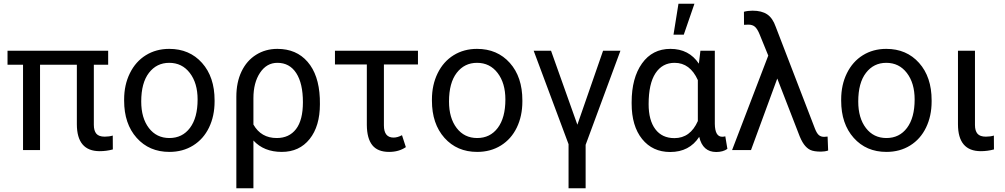

<svg xmlns="http://www.w3.org/2000/svg" viewBox="-20 -798 5343 1021"><path d="M555.2 -453.6H479V-134.3Q479 -103 492.2 -87.2Q505.4 -71.3 537.1 -71.3Q560.5 -71.3 579.6 -77.1L580.1 -3.4Q545.9 5.9 510.3 5.9Q388.7 5.9 388.7 -137.7V-453.6H192.9V0H102.5V-453.6H20V-528.3H555.2Z M640.1 -269Q640.1 -346.7 670.7 -408.7Q701.2 -470.7 755.6 -504.4Q810.1 -538.1 879.9 -538.1Q987.8 -538.1 1054.4 -463.4Q1121.1 -388.7 1121.1 -264.6V-258.3Q1121.1 -181.2 1091.6 -119.9Q1062 -58.6 1007.1 -24.4Q952.1 9.8 880.9 9.8Q773.4 9.8 706.8 -64.9Q640.1 -139.6 640.1 -262.7ZM731 -258.3Q731 -170.4 771.7 -117.2Q812.5 -64 880.9 -64Q949.7 -64 990.2 -117.9Q1030.8 -171.9 1030.8 -269Q1030.8 -356 989.5 -409.9Q948.2 -463.9 879.9 -463.9Q813 -463.9 772 -410.6Q731 -357.4 731 -258.3Z M1455.1 -538.1Q1556.2 -538.1 1615.7 -469.2Q1675.3 -400.4 1680.7 -276.4L1681.2 -244.1Q1681.2 -127 1626.5 -58.6Q1571.8 9.8 1478.5 9.8Q1383.3 9.8 1327.6 -50.8V203.1H1236.8V-283.2Q1236.8 -360.4 1264.4 -418Q1292 -475.6 1342 -506.8Q1392.1 -538.1 1455.1 -538.1ZM1327.6 -135.7Q1368.2 -64 1451.7 -64Q1517.6 -64 1554.2 -111.6Q1590.8 -159.2 1590.8 -254.4Q1590.8 -354.5 1555.4 -409.2Q1520 -463.9 1455.1 -463.9Q1397.9 -463.9 1362.8 -411.1Q1327.6 -358.4 1327.6 -275.9Z M2202.6 -455.1H2021.5V-131.3Q2021.5 -66.4 2072.8 -66.4Q2093.8 -66.4 2117.7 -79.1L2138.2 -15.6Q2101.1 9.8 2049.3 9.8Q1988.3 9.8 1959.7 -26.1Q1931.2 -62 1930.7 -133.3V-455.1H1761.2V-528.3H2202.6Z M2276.9 -269Q2276.9 -346.7 2307.4 -408.7Q2337.9 -470.7 2392.3 -504.4Q2446.8 -538.1 2516.6 -538.1Q2624.5 -538.1 2691.2 -463.4Q2757.8 -388.7 2757.8 -264.6V-258.3Q2757.8 -181.2 2728.3 -119.9Q2698.7 -58.6 2643.8 -24.4Q2588.9 9.8 2517.6 9.8Q2410.2 9.8 2343.5 -64.9Q2276.9 -139.6 2276.9 -262.7ZM2367.7 -258.3Q2367.7 -170.4 2408.4 -117.2Q2449.2 -64 2517.6 -64Q2586.4 -64 2627 -117.9Q2667.5 -171.9 2667.5 -269Q2667.5 -356 2626.2 -409.9Q2585 -463.9 2516.6 -463.9Q2449.7 -463.9 2408.7 -410.6Q2367.7 -357.4 2367.7 -258.3Z M3050.3 -134.8 3187 -528.3H3279.3L3094.2 -27.8V203.1H3003.4V-31.2L2817.9 -528.3H2910.2Z M3781.2 -528.3V-139.2Q3782.2 -70.8 3820.3 -70.8Q3829.6 -70.8 3836.9 -73.2L3848.1 -6.3Q3824.7 10.3 3788.6 10.3Q3716.8 10.3 3698.2 -70.3Q3646 10.3 3543.9 10.3Q3450.2 10.3 3394.5 -58.8Q3338.9 -127.9 3338.9 -247.1V-254.4Q3338.9 -383.3 3394 -460.7Q3449.2 -538.1 3544.9 -538.1Q3644 -538.1 3696.3 -459.5L3704.6 -528.3ZM3429.2 -244.1Q3429.2 -158.7 3464.8 -111.1Q3500.5 -63.5 3566.4 -63.5Q3650.9 -63.5 3690.9 -154.3V-372.1Q3649.4 -463.9 3567.4 -463.9Q3502 -463.9 3465.6 -408.4Q3429.2 -353 3429.2 -244.1ZM3587.9 -778.3H3672.9L3616.2 -613.8H3561.5Z M3982.4 -741.2Q4030.3 -741.2 4059.6 -721.7Q4088.9 -702.1 4105 -655.8L4313.5 -114.3Q4323.2 -89.4 4334.2 -79.8Q4345.2 -70.3 4362.3 -70.3L4380.9 -71.8L4383.8 2.4Q4366.2 8.3 4345.7 8.3Q4308.1 8.3 4289.1 -0.7Q4270 -9.8 4254.9 -30.8Q4239.7 -51.8 4225.6 -90.8L4113.3 -380.4L3973.6 0H3873L4065.4 -502.4L4018.6 -617.2Q4007.3 -644.5 3994.4 -655.8Q3981.4 -667 3959.5 -667L3936.5 -666L3936 -735.4Q3956.5 -741.2 3982.4 -741.2Z M4453.1 -269Q4453.1 -346.7 4483.6 -408.7Q4514.2 -470.7 4568.6 -504.4Q4623 -538.1 4692.9 -538.1Q4800.8 -538.1 4867.4 -463.4Q4934.1 -388.7 4934.1 -264.6V-258.3Q4934.1 -181.2 4904.5 -119.9Q4875 -58.6 4820.1 -24.4Q4765.1 9.8 4693.8 9.8Q4586.4 9.8 4519.8 -64.9Q4453.1 -139.6 4453.1 -262.7ZM4543.9 -258.3Q4543.9 -170.4 4584.7 -117.2Q4625.5 -64 4693.8 -64Q4762.7 -64 4803.2 -117.9Q4843.8 -171.9 4843.8 -269Q4843.8 -356 4802.5 -409.9Q4761.2 -463.9 4692.9 -463.9Q4626 -463.9 4585 -410.6Q4543.9 -357.4 4543.9 -258.3Z M5164.6 -528.3V-133.3Q5164.6 -102.5 5178 -86.9Q5191.4 -71.3 5222.7 -71.3Q5246.1 -71.3 5265.1 -77.1L5265.6 -3.4Q5231.4 5.9 5195.8 5.9Q5074.2 5.9 5074.2 -137.7V-528.3Z"/></svg>

Font: Roboto-ThirdPerson-AD3FC
Style: ThirdPerson-AD3FC
Weight: 400
Designer: Google
Version: Version 2.137; 2017